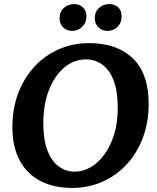

<svg xmlns="http://www.w3.org/2000/svg" viewBox="-20 -908 770 944"><path d="M334 16Q246 16 180 -17.5Q114 -51 77.5 -118Q41 -185 41 -283Q41 -374 69.5 -449.5Q98 -525 149.5 -580.5Q201 -636 269.5 -666Q338 -696 418 -696Q556 -696 633.5 -620.5Q711 -545 711 -398Q711 -307 682.5 -231Q654 -155 602.5 -99.5Q551 -44 482.5 -14Q414 16 334 16ZM347 -64Q389 -64 427 -86.5Q465 -109 495 -151Q525 -193 542 -250.5Q559 -308 559 -378Q559 -459 539 -511.5Q519 -564 483.5 -590Q448 -616 403 -616Q344 -616 296.5 -576.5Q249 -537 221 -466Q193 -395 193 -302Q193 -222 213 -169Q233 -116 268.5 -90Q304 -64 347 -64ZM508 -756Q483 -756 464.5 -773Q446 -790 446 -818Q446 -851 467.5 -869.5Q489 -888 517 -888Q543 -888 560.5 -872.5Q578 -857 578 -827Q578 -796 557.5 -776Q537 -756 508 -756ZM334 -756Q309 -756 291 -773Q273 -790 273 -818Q273 -851 294.5 -869.5Q316 -888 344 -888Q369 -888 387 -872.5Q405 -857 405 -827Q405 -796 384 -776Q363 -756 334 -756Z"/></svg>

Font: Alkatra Medium
Style: Regular
Weight: 500
Designer: Suman Bhandary
Version: Version 1.100;gftools[0.9.22]